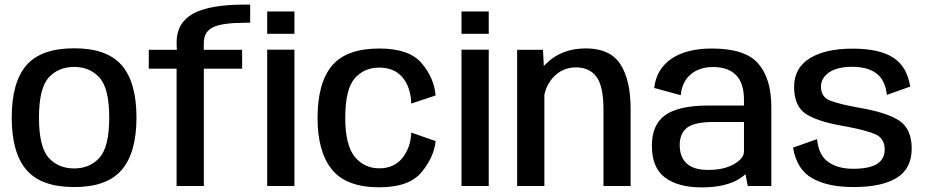

<svg xmlns="http://www.w3.org/2000/svg" viewBox="-20 -809 4032 835"><path d="M302.5 4.5C397.5 4.5 466.5 -20 509 -70C552 -119.5 573.5 -195.5 573.5 -298C573.5 -400.5 552 -476 509 -525.5C466.5 -574.5 397.5 -599 302.5 -599C207 -599 138 -574.5 95 -525.5C52.5 -476 31 -400.5 31 -298C31 -195.5 52.5 -119.5 95 -70C138 -20 207 4.5 302.5 4.5ZM302.5 -76.5C256 -76.5 219 -92.5 191 -123.5C163.5 -155 149.5 -213 149.5 -297.5C149.5 -382 163.5 -439.5 191 -471C219 -502 256 -518 302.5 -518C348.5 -518 385.5 -502 413 -471C441 -439.5 455 -382 455 -297.5C455 -213 441 -155 413 -123.5C385.5 -92.5 348.5 -76.5 302.5 -76.5Z M748 0H866.5V-510.5H1033V-592.5H866L866.5 -624C866.5 -655 879.5 -677 906.5 -690.5C933.5 -703.5 980 -710 1046.5 -710H1068V-789H1044.5C942 -789 867.5 -776 819.5 -749.5C772 -723 748 -681 748 -624.5L749 -592.5H627V-510.5H748ZM1142 0H1260.5V-593H1142ZM1142 -759V-662H1260.5V-759Z M1629.5 5.5C1716.5 5.5 1778 -16.5 1814 -61C1850 -105 1870 -150 1874.5 -195.5L1768.5 -232.5C1767 -189 1754 -152 1730 -122C1706 -92 1672.5 -77 1629.5 -77C1586 -77 1550.5 -93.5 1523 -127C1495.5 -160.5 1481.5 -217 1481.5 -295.5C1481.5 -379 1495 -436.5 1522.5 -468C1550 -499.5 1585.5 -515 1629.5 -515C1672.5 -515 1706 -501 1730 -473C1754 -445 1767 -406.5 1768.5 -358.5L1874.5 -394C1870 -444.5 1850 -491.5 1814 -534C1778 -576.5 1716.5 -598 1629.5 -598C1533.5 -598 1464.5 -572.5 1423 -522.5C1381.5 -472 1361 -396.5 1361 -295.5C1361 -199 1381.5 -124.5 1423 -72.5C1464.5 -20.5 1533.5 5.5 1629.5 5.5Z M1987 0H2105.5V-593H1987ZM1987 -759V-662H2105.5V-759Z M2229 0H2347.5V-396C2353 -424.5 2365.5 -449.5 2384 -470.5C2411 -500.5 2444.5 -516 2484.5 -516C2524 -516 2554 -502 2574 -475C2594.5 -447.5 2604.5 -400 2604.5 -332V0H2722.5V-337C2722.5 -418.5 2708 -482.5 2678.5 -529C2649 -575 2598.5 -598.5 2528 -598.5C2456 -598.5 2398 -575.5 2353.5 -530.5C2350.5 -528 2347.5 -525 2345 -522L2341.5 -592.5H2229Z M3232 0H3334.5V-344C3334.5 -425 3316 -487.5 3278.5 -531.5C3241 -576 3173 -598 3075 -598C2934 -598 2838 -540 2825 -426.5L2940.5 -395C2947.5 -475 3004.5 -517.5 3080.5 -517.5C3124.5 -517.5 3158 -506 3181 -482.5C3204 -459 3215.5 -423 3215.5 -374.5V-350H3060C2974.5 -350 2912 -336 2873.5 -308.5C2834.5 -281 2815 -237 2815 -175.5C2815 -111.5 2834 -65.5 2872 -37C2910 -8.5 2963.5 6 3032 6C3102 6 3157.5 -7 3198 -33C3207 -39 3215 -45 3222 -51.5ZM3215.5 -149.5C3215.5 -130 3201 -112 3172 -95C3142.5 -78.5 3105.5 -70 3061 -70C3017.5 -70 2986 -79.5 2966 -98.5C2946 -117.5 2936 -144 2936 -177.5C2936 -212 2947 -237.5 2968.5 -254C2990.5 -270.5 3029 -278.5 3084 -278.5H3215.5Z M3692 4.5C3773 4.5 3835.5 -8.5 3879 -35C3923 -61.5 3945 -104.5 3945 -163.5C3945 -220 3926.5 -260.5 3890.5 -284.5C3854 -308.5 3796 -327 3716 -340.5C3660.5 -350.5 3619 -360.5 3591.5 -371C3564.5 -381 3550.5 -401 3550.5 -432C3550.5 -457 3562 -477.5 3585.5 -494C3608.5 -510 3642 -518.5 3686 -518.5C3731.5 -518.5 3767 -508.5 3792.5 -489C3817.5 -469.5 3832.5 -438.5 3837 -396.5L3938.5 -432.5C3929 -491 3904.5 -533 3864.5 -558.5C3824.5 -584.5 3765.5 -597.5 3688 -597.5C3609 -597.5 3547 -583.5 3501.5 -555.5C3456.5 -527.5 3433.5 -486 3433.5 -431C3433.5 -374 3451.5 -334.5 3487 -312C3523 -289.5 3581 -271.5 3662 -258.5C3720 -247.5 3762 -236 3788.5 -224.5C3814.5 -212.5 3827.5 -190 3827.5 -158C3827.5 -131 3816.5 -110.5 3794 -96C3771.5 -82 3736.5 -75 3690 -75C3646.5 -75 3611 -84.5 3583 -104C3554.5 -123 3538 -156.5 3533.5 -204L3429 -167C3439.5 -104 3467 -59.5 3512 -34C3557.5 -8 3617.5 4.5 3692 4.5Z"/></svg>

Font: Anybody Medium
Style: Regular
Weight: 500
Designer: Tyler Finck
Foundry: Etcetera Type Company
Version: Version 1.110